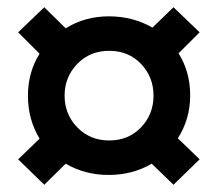

<svg xmlns="http://www.w3.org/2000/svg" viewBox="-20 -575 601 529"><path d="M281 -435Q228 -435 193 -399Q158 -363 158 -311.5Q158 -260 193 -224Q228 -188 281 -188Q334 -188 368.5 -224Q403 -260 403 -311.5Q403 -363 368.5 -399Q334 -435 281 -435ZM89 -193Q57 -246 57 -311Q57 -376 89 -427L30 -486L102 -555L161 -497Q214 -530 280 -530Q346 -530 400 -499L458 -555L530 -486L472 -428Q504 -377 504 -312Q504 -247 470 -194L530 -136L458 -66L398 -124Q345 -93 279.5 -93Q214 -93 161 -124L102 -66L30 -136Z"/></svg>

Font: Hind Kochi SemiBold
Style: Regular
Weight: 600
Designer: Dhruvi Tolia
Foundry: Indian Type Foundry
Version: Version 0.702;PS 1.0;hotconv 1.0.81;makeotf.lib2.5.63406